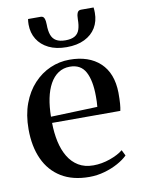

<svg xmlns="http://www.w3.org/2000/svg" viewBox="-85 -800 640 870"><g transform="rotate(-10 235.0 -365.5)"><path d="M255.5 11Q179 11 126.8 -21Q74.5 -53 47.8 -111.5Q21 -170 21 -249.5Q21 -315.5 40.2 -367.2Q59.5 -419 93 -455Q126.5 -491 169 -509.5Q211.5 -528 258 -528Q347 -528 398.2 -480.2Q449.5 -432.5 451 -342Q451 -311 449.5 -291.8Q448 -272.5 445 -259.5H131Q131.5 -213.5 140.2 -173.2Q149 -133 167.2 -102.5Q185.5 -72 214 -54.8Q242.5 -37.5 282.5 -37.5Q321 -37.5 359.8 -51.2Q398.5 -65 420 -83L433 -56.5Q416 -39.5 388 -24Q360 -8.5 325.8 1.2Q291.5 11 255.5 11ZM131 -288 345.5 -295.5Q347 -308 347.2 -319.8Q347.5 -331.5 347.5 -343.5Q347.5 -416 326 -456.2Q304.5 -496.5 254 -496.5Q224 -496.5 201 -481.2Q178 -466 162.5 -438Q147 -410 139.2 -372Q131.5 -334 131 -288ZM163.5 -742Q176 -742 180.2 -730.8Q184.5 -719.5 184.5 -702Q184.5 -674 191.2 -655Q198 -636 213.8 -626.8Q229.5 -617.5 256.5 -617.5Q283.5 -617.5 299.2 -626.8Q315 -636 321.2 -655Q327.5 -674 327.5 -702Q327.5 -719.5 332 -730.8Q336.5 -742 349 -742H407Q408 -736 408.2 -729.5Q408.5 -723 408.5 -717Q408.5 -678.5 390.8 -649Q373 -619.5 339 -602.8Q305 -586 256.5 -586Q208 -586 174 -602.8Q140 -619.5 121.8 -649Q103.5 -678.5 103.5 -717Q103.5 -723.5 104 -729.8Q104.5 -736 105.5 -742Z"/></g></svg>

Font: Merriweather 120pt
Style: Regular
Weight: 400
Version: Version 2.100